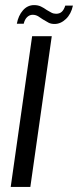

<svg xmlns="http://www.w3.org/2000/svg" viewBox="-20 -733 306 753"><path d="M22 0 106 -591H183L99 0ZM194 -639Q180 -639 170.5 -644Q161 -649 148 -657Q140 -663 130 -669Q120 -675 108 -675Q96 -675 86.5 -666Q77 -657 73 -640H46Q52 -672 70 -692.5Q88 -713 114 -713Q129 -713 140.5 -707.5Q152 -702 163 -694Q173 -688 181.5 -683.5Q190 -679 200 -679Q214 -679 222.5 -687Q231 -695 236 -711H266Q259 -678 238.5 -658.5Q218 -639 194 -639Z"/></svg>

Font: Alumni Sans Thin Medium
Style: Italic
Weight: 500
Italic angle: -8°
Version: Version 1.016